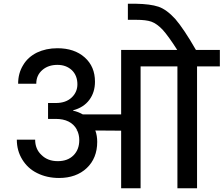

<svg xmlns="http://www.w3.org/2000/svg" viewBox="-20 -1007 1196 1027"><path d="M1028 -740C1028 -740 1028 -740 1028 -740C985 -815 948 -870 918 -905C887 -939 857 -961 828 -971C798 -981 758 -986 707 -987C707 -987 664 -987 664 -987C664 -987 664 -901 664 -901C664 -901 709 -901 709 -901C709 -901 709 -901 709 -901C743 -901 770 -898 790 -891C809 -884 829 -870 850 -848C870 -826 896 -790 928 -740C928 -740 628 -740 628 -740C628 -740 628 -395 628 -395C628 -395 423 -395 423 -395C423 -395 423 -395 423 -395C407 -404 390 -411 371 -415C371 -415 371 -417 371 -417C371 -417 371 -417 371 -417C409 -427 438 -446 458 -473C478 -500 488 -532 488 -570C488 -570 488 -570 488 -570C488 -624 470 -667 433 -700C396 -733 347 -749 287 -749C287 -749 287 -749 287 -749C246 -749 210 -741 178 -726C146 -710 121 -688 104 -659C86 -630 77 -597 77 -559C77 -559 174 -559 174 -559C174 -559 174 -559 174 -559C174 -590 185 -614 207 -633C228 -651 255 -660 287 -660C287 -660 287 -660 287 -660C318 -660 343 -651 364 -632C384 -613 394 -587 394 -556C394 -556 394 -556 394 -556C394 -529 384 -505 364 -486C343 -466 315 -456 278 -456C278 -456 237 -456 237 -456C237 -456 237 -371 237 -371C237 -371 278 -371 278 -371C278 -371 278 -371 278 -371C332 -371 370 -352 391 -314C391 -314 391 -309 391 -309C391 -309 393 -309 393 -309C393 -309 393 -309 393 -309C400 -294 404 -277 404 -258C404 -258 404 -258 404 -258C404 -224 394 -197 373 -176C352 -155 324 -145 289 -145C289 -145 289 -145 289 -145C253 -145 224 -156 202 -178C179 -199 168 -227 168 -260C168 -260 70 -260 70 -260C70 -260 70 -260 70 -260C70 -220 80 -185 99 -154C118 -123 144 -98 179 -81C213 -64 252 -55 296 -55C296 -55 296 -55 296 -55C357 -55 407 -73 444 -108C481 -143 500 -190 500 -248C500 -248 500 -248 500 -248C500 -269 497 -290 490 -309C490 -309 628 -308 628 -308C628 -308 628 0 628 0C628 0 732 0 732 0C732 0 732 -652 732 -652C732 -652 929 -652 929 -652C929 -652 929 0 929 0C929 0 1034 0 1034 0C1034 0 1034 -652 1034 -652C1034 -652 1156 -652 1156 -652C1156 -652 1156 -740 1156 -740C1156 -740 1028 -740 1028 -740Z"/></svg>

Font: Girnar Poppins
Style: Medium
Weight: 500
Designer: Ninad Kale (Devanagari), Jonny Pinhorn (Latin)
Foundry: Indian Type Foundry
Version: ""